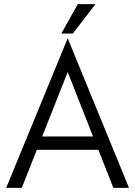

<svg xmlns="http://www.w3.org/2000/svg" viewBox="-20 -913 657 933"><path d="M185 -250H432L309 -563ZM607 0H531L458 -185H159L86 0H10L309 -727ZM444 -893 334 -750H278L358 -893Z"/></svg>

Font: Puffins on Iceburgs
Style: Regular
Weight: 400
Version: Version 1.0